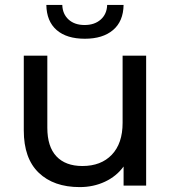

<svg xmlns="http://www.w3.org/2000/svg" viewBox="-20 -757 710 783"><path d="M576 -530H480V-256C480 -200 465.3 -156.7 436 -126C406.7 -95.3 366.7 -80 316 -80C270 -80 234.7 -93.2 210 -119.5C185.3 -145.8 173 -184.7 173 -236V-530H77V-225C77 -149 97.3 -91.5 138 -52.5C178.7 -13.5 234.3 6 305 6C342.3 6 376.7 -1.3 408 -16C439.3 -30.7 464.7 -51.3 484 -78V0H576ZM211 -634.5C238.3 -610.8 276.7 -599 326 -599C374.7 -599 413 -610.8 441 -634.5C469 -658.2 483.3 -692.3 484 -737H417C416.3 -712.3 407.7 -692.5 391 -677.5C374.3 -662.5 352.3 -655 325 -655C297.7 -655 275.8 -662.5 259.5 -677.5C243.2 -692.5 234.7 -712.3 234 -737H169C169.7 -692.3 183.7 -658.2 211 -634.5Z"/></svg>

Font: ICO Headline
Style: Regular
Weight: 500
Designer: Julieta Ulanovsky
Foundry: Julieta Ulanovsky
Version: Version 7.200